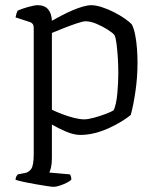

<svg xmlns="http://www.w3.org/2000/svg" viewBox="-20 -520 608 740"><path d="M187 200Q179 200 160 197Q141 194 117.5 190Q94 186 73 181.5Q52 177 40 173Q40 165 43 160Q46 155 49 152L75 147Q90 145 100 131.5Q110 118 110 74V-413Q110 -422 106 -427.5Q102 -433 92 -436L40 -453Q42 -463 43.5 -468Q45 -473 48 -479Q63 -486 88 -493Q113 -500 125 -500Q152 -500 165.5 -484Q179 -468 180 -440Q198 -450 218 -460.5Q238 -471 259 -480Q280 -489 299 -494.5Q318 -500 332 -500Q349 -500 372.5 -492.5Q396 -485 419.5 -473Q443 -461 461.5 -448Q480 -435 488 -426Q496 -411 501 -385.5Q506 -360 508 -332Q510 -304 510 -278Q510 -222 502 -167.5Q494 -113 484 -77Q471 -66 450 -53Q429 -40 402.5 -27.5Q376 -15 347 -7.5Q318 0 290 0Q264 0 234 -13Q204 -26 180 -40V90Q180 111 176.5 125.5Q173 140 170 145L249 152Q251 154 253 159Q255 164 255 172Q250 178 237 184.5Q224 191 210 195.5Q196 200 187 200ZM305 -60Q319 -60 343 -66.5Q367 -73 389 -81.5Q411 -90 418 -95Q428 -116 432 -158Q436 -200 436 -238Q436 -270 434 -299.5Q432 -329 429 -352.5Q426 -376 421 -385Q415 -393 395.5 -405.5Q376 -418 352.5 -428Q329 -438 310 -438Q300 -438 276 -430Q252 -422 225.5 -411.5Q199 -401 180 -393V-97Q199 -88 221.5 -79.5Q244 -71 266 -65.5Q288 -60 305 -60Z"/></svg>

Font: Texturina 12pt ExtraLight
Style: Regular
Weight: 250
Designer: Guillermo Torres Carreño
Foundry: Omnibus-Type
Version: Version 1.002